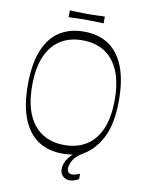

<svg xmlns="http://www.w3.org/2000/svg" viewBox="-104 -897 861 1134"><g transform="rotate(10 326.5 -330.5)"><path d="M326 16Q240 16 179 -24Q118 -64 85.5 -145.5Q53 -227 53 -350Q53 -474 85.5 -555Q118 -636 179 -676Q240 -716 326 -716Q413 -716 473.5 -676Q534 -636 566.5 -555Q599 -474 599 -350Q599 -214 558 -131Q517 -48 447 -7Q401 20 386.5 49Q372 78 372 95Q372 111 380 119Q388 127 400 127Q413 127 424.5 123.5Q436 120 448 115V147Q434 155 420 159.5Q406 164 391 164Q371 164 353.5 149Q336 134 336 105Q336 83 347 60.5Q358 38 385 11Q371 13 356.5 14.5Q342 16 326 16ZM79 -350Q79 -245 109 -175.5Q139 -106 194.5 -71Q250 -36 326 -36Q403 -36 458.5 -71Q514 -106 544 -175.5Q574 -245 574 -350Q574 -455 544 -524.5Q514 -594 458.5 -629Q403 -664 326 -664Q250 -664 194.5 -629Q139 -594 109 -524.5Q79 -455 79 -350ZM221 -784V-825Q245 -824 263 -823.5Q281 -823 296 -822.5Q311 -822 325 -822Q340 -822 355 -822.5Q370 -823 388.5 -823.5Q407 -824 431 -825V-784Q407 -785 388.5 -785.5Q370 -786 354.5 -786.5Q339 -787 324 -787Q310 -787 295.5 -786.5Q281 -786 263 -785.5Q245 -785 221 -784Z"/></g></svg>

Font: Ojuju Light
Style: Regular
Weight: 300
Designer: Chisaokwu Joboson, Mirko Velimirovic
Foundry: Udi Foundry
Version: Version 1.000